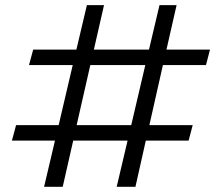

<svg xmlns="http://www.w3.org/2000/svg" viewBox="-20 -720 848 740"><path d="M621.6 -528.8 660.6 -700.2H594.7L554.2 -528.8H341.8L380.9 -700.2H314.9L274.4 -528.8H107.9L91.8 -469.2H260.3L206.1 -237.8H42L25.9 -178.2H191.9L149.9 0H221.7L262.2 -178.2H471.7L429.7 0H502L542 -178.2H707L722.7 -237.8H555.7L607.9 -469.2H773.9L789.1 -527.8V-528.8ZM328.1 -469.2H540L485.8 -237.8H275.4Z"/></svg>

Font: Lora Italic
Style: Regular
Weight: 400
Italic angle: -3°
Designer: Olga Karpushina, Alexei Vanyashin
Foundry: Cyreal
Version: Version 1.011;PS 001.011;hotconv 1.0.70;makeotf.lib2.5.58329